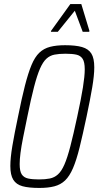

<svg xmlns="http://www.w3.org/2000/svg" viewBox="-20 -919 485 947"><path d="M174 8Q122 8 91 -0.5Q60 -9 45.5 -32.5Q31 -56 31 -100Q31 -140 41 -199.5Q51 -259 69 -344Q87 -434 103 -496.5Q119 -559 135.5 -598.5Q152 -638 174 -659Q196 -680 227 -688Q258 -696 301 -696Q353 -696 384.5 -687Q416 -678 430.5 -655Q445 -632 445 -587Q445 -548 435 -488.5Q425 -429 407 -344Q388 -254 372.5 -191.5Q357 -129 340 -89.5Q323 -50 301 -29Q279 -8 248 0Q217 8 174 8ZM172 -34Q203 -34 225.5 -38.5Q248 -43 265.5 -58.5Q283 -74 297.5 -107Q312 -140 327 -197.5Q342 -255 361 -344Q380 -431 389 -487.5Q398 -544 398 -577Q398 -613 387.5 -629Q377 -645 356.5 -649.5Q336 -654 303 -654Q271 -654 248.5 -649.5Q226 -645 209 -629.5Q192 -614 177.5 -581Q163 -548 148 -490.5Q133 -433 115 -344Q103 -286 94 -241Q85 -196 81 -164Q77 -132 77 -110Q77 -74 87.5 -58.5Q98 -43 119 -38.5Q140 -34 172 -34ZM231 -762 232 -767 327 -899H381L421 -767L420 -762H388L349 -866L265 -762Z"/></svg>

Font: Saira Condensed ExtraLight
Style: Italic
Weight: 250
Width: 3
Italic angle: -12°
Designer: Hector Gatti with collaboration of the Omnibus-Type team
Foundry: Omnibus-Type
Version: Version 1.101